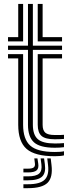

<svg xmlns="http://www.w3.org/2000/svg" viewBox="-20 -790 367 982"><path d="M260.3 -34.4Q184.5 -34.4 153.8 -62.1Q123.1 -89.7 123.1 -151.9V-534.8H21V-556.5H123.1V-770H148.1V-556.5H297.3V-534.8H148.1V-151.9Q148.1 -100.7 173.2 -78.5Q198.3 -56.2 260.3 -56.2Q271.8 -56.2 283.3 -56.6Q294.8 -57.1 307.3 -58.1V-37.2Q297.3 -35.7 285.9 -35.1Q274.4 -34.4 260.3 -34.4ZM260.3 9Q158.8 9 116 -28.3Q73.2 -65.7 73.2 -151.9V-491.3H21V-513.1H98.2V-151.9Q98.2 -78 134.7 -45.3Q171.3 -12.7 260.3 -12.7Q274.8 -12.7 286.4 -13.5Q298.1 -14.3 307.3 -16.3V4.7Q289.6 9 260.3 9ZM260.3 -77.7Q211.9 -77.7 192.4 -94.9Q173 -112 173 -151.9V-513.1H297.3V-491.3H198V-151.9Q198 -123.5 211.6 -111.5Q225.3 -99.5 260.3 -99.5Q280.4 -99.5 291.8 -99.7Q303.3 -99.9 307.3 -100.5V-79.6Q299.6 -78.8 288.5 -78.3Q277.5 -77.7 260.3 -77.7ZM21 -578.3V-600H73.2V-770H98.2V-578.3ZM173 -578.3V-770H198V-600H297.3V-578.3ZM221.7 20H239.4L243.4 53.8Q251.1 117.3 223.2 144.9Q195.2 172.4 123.1 172.4H99.7V152.3H123.1Q184.4 152.3 208.2 129.3Q232.1 106.4 225.7 53.8ZM155.4 20H171.5L175.5 45.7Q179.5 70.5 167.4 81.2Q155.3 91.9 123.1 91.9H99.7V72.6H123.1Q144.4 72.6 152.4 66.4Q160.4 60.2 158.6 45.7ZM187.7 20H205.4L209.4 49.7Q215.6 93.9 195.5 113Q175.5 132.2 123.1 132.2H99.7V112H123.1Q164.3 112 180.3 97.6Q196.2 83.2 191.7 49.7Z"/></svg>

Font: Big Shoulders Inline Display SC Thin
Style: Regular
Weight: 100
Designer: Patric King
Foundry: XO Type Co
Version: Version 2.002